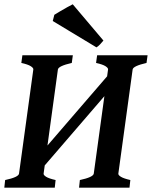

<svg xmlns="http://www.w3.org/2000/svg" viewBox="-21 -872 706 892"><path d="M580.6 0H346.2L350.1 -35.6Q412.1 -48.8 414.6 -65.4L481 -549.3Q481.9 -556.2 469 -564.5Q456.1 -572.8 425.3 -579.6L430.2 -615.2H664.6L659.7 -579.6Q597.7 -565.4 595.2 -549.3L528.8 -65.4Q527.8 -58.6 541 -50.5Q554.2 -42.5 584.5 -35.6ZM233.4 0H-1L2.9 -35.6Q64.9 -48.8 67.4 -65.4L133.8 -549.3Q134.8 -556.2 121.8 -564.5Q108.9 -572.8 78.1 -579.6L83 -615.2H317.4L312.5 -579.6Q250.5 -565.4 248 -549.3L181.6 -65.4Q180.7 -58.6 193.6 -50.5Q206.5 -42.5 237.3 -35.6ZM498 -464.8 125 -31.7 135.3 -121.6 508.3 -554.2ZM459.5 -683.6Q452.1 -674.3 443.6 -665.5Q435.1 -656.7 427.2 -651.9L224.1 -774.4L231.4 -803.2Q238.3 -807.6 255.9 -818.1Q273.4 -828.6 291.5 -838.6Q309.6 -848.6 316.9 -852.1Z"/></svg>

Font: Gentium Plus
Style: Bold Italic
Weight: 700
Italic angle: -8°
Designer: Victor Gaultney, Annie Olsen, Iska Routamaa, Becca Hirsbrunner
Foundry: SIL International
Version: Version 6.101